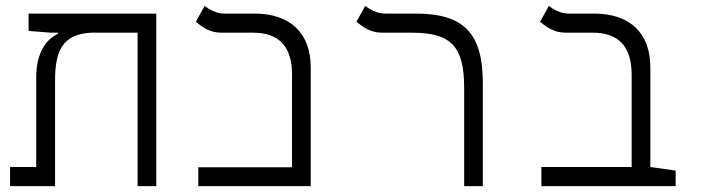

<svg xmlns="http://www.w3.org/2000/svg" viewBox="-20 -632 2384 652"><path d="M510.7 0V-585.9H77.1V-526.9L151.9 -521H177.2V-517.6C137.7 -499 103 -454.6 103 -368.7V-64.9H14.2V0H167V-359.4C167 -461.9 193.8 -515.6 289.6 -521H447.3V0Z M653.3 0H1035.2V-402.8C1035.2 -520 965.3 -585.9 844.2 -585.9H740.2C713.9 -585.9 689.5 -601.1 674.8 -611.8L645 -558.1C665 -541.5 690.9 -521 731.9 -521H839.4C926.3 -521 971.7 -475.1 971.7 -378.9V-64H653.3Z M1619.6 -349.6C1619.6 -517.1 1557.1 -585.9 1391.6 -585.9H1286.1C1259.3 -585.9 1234.9 -601.1 1220.2 -611.8L1190.4 -558.1C1211.4 -541.5 1236.8 -521 1277.8 -521H1378.9C1511.2 -521 1556.2 -475.1 1556.2 -334V0H1619.6Z M2274.4 -52.7 2188.5 -64.9V-402.8C2188.5 -520 2118.7 -585.9 1997.6 -585.9H1909.2C1882.8 -585.9 1858.4 -601.1 1843.8 -611.8L1814 -558.1C1834 -541.5 1860.4 -521 1901.4 -521H1992.7C2079.6 -521 2125 -475.1 2125 -378.4V-64.9H1818.4V0H2274.4Z"/></svg>

Font: Cascadia Mono Light
Style: Regular
Weight: 300
Monospace: yes
Designer: Aaron Bell
Foundry: Saja Typeworks
Version: Version 2404.023